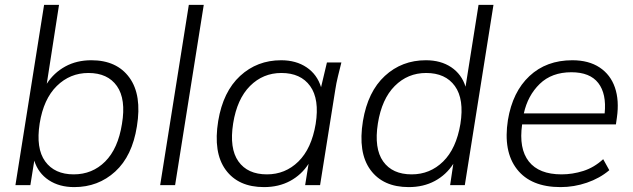

<svg xmlns="http://www.w3.org/2000/svg" viewBox="-20 -756 2584 784"><path d="M283 8Q222 8 179 -20.5Q136 -49 120 -100L104 0H43L160 -736H221L171 -414Q200 -459 246.5 -484.5Q293 -510 353 -510Q457 -510 508.5 -439Q560 -368 539 -240Q520 -119 450.5 -55.5Q381 8 283 8ZM281 -44Q357 -44 409.5 -96.5Q462 -149 478 -250Q495 -351 457.5 -404.5Q420 -458 341 -458Q266 -458 212 -405Q158 -352 142 -252Q126 -150 164.5 -97Q203 -44 281 -44Z M634 0 751 -736H812L695 0Z M1058 8Q953 8 901.5 -62.5Q850 -133 871 -262Q891 -382 960.5 -446Q1030 -510 1128 -510Q1189 -510 1232 -481Q1275 -452 1291 -400L1315 -501H1374Q1367 -473 1360 -444.5Q1353 -416 1349 -389L1287 0H1226L1240 -87Q1211 -42 1164.5 -17Q1118 8 1058 8ZM1070 -44Q1145 -44 1198.5 -96.5Q1252 -149 1269 -250Q1285 -351 1246.5 -404.5Q1208 -458 1129 -458Q1054 -458 1001 -405Q948 -352 932 -252Q916 -150 953.5 -97Q991 -44 1070 -44Z M1649 8Q1544 8 1492.5 -62.5Q1441 -133 1462 -262Q1482 -382 1551.5 -446Q1621 -510 1719 -510Q1780 -510 1822.5 -481.5Q1865 -453 1881 -402L1934 -736H1995L1878 0H1818L1831 -87Q1802 -42 1755.5 -17Q1709 8 1649 8ZM1661 -44Q1736 -44 1789.5 -96.5Q1843 -149 1860 -250Q1876 -351 1837.5 -404.5Q1799 -458 1720 -458Q1645 -458 1592 -405Q1539 -352 1523 -252Q1507 -150 1544.5 -97Q1582 -44 1661 -44Z M2269 8Q2148 8 2091 -65Q2034 -138 2054 -266Q2073 -381 2142 -445.5Q2211 -510 2317 -510Q2384 -510 2428.5 -480.5Q2473 -451 2491 -398.5Q2509 -346 2499 -276L2495 -248H2112Q2098 -149 2139.5 -96.5Q2181 -44 2273 -44Q2318 -44 2362 -58Q2406 -72 2443 -106L2468 -61Q2429 -28 2376.5 -10Q2324 8 2269 8ZM2313 -461Q2233 -461 2184 -413.5Q2135 -366 2119 -293H2449Q2457 -373 2423 -417Q2389 -461 2313 -461Z"/></svg>

Font: Mulish Light
Style: Italic
Weight: 300
Italic angle: -9°
Designer: Vernon Adams
Foundry: Vernon Adams
Version: Version 3.603; ttfautohint (v1.8.3)